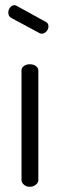

<svg xmlns="http://www.w3.org/2000/svg" viewBox="-20 -721 231 741"><path d="M128 -449V-26Q128 -16 118 -8Q108 0 95 0Q82 0 72.5 -8Q63 -16 63 -26V-449Q63 -459 72 -466Q81 -473 95 -473Q109 -473 118.5 -466Q128 -459 128 -449ZM131 -594 25 -651Q12 -657 12 -673Q12 -683 19 -692Q26 -701 36 -701Q40 -701 45 -698L156 -637Q167 -632 167 -619Q167 -608 159 -599.5Q151 -591 141 -591Q136 -591 131 -594Z"/></svg>

Font: Dosis
Style: Regular
Weight: 400
Designer: Edgar Tolentino, Pablo Impallari, Igino Marini
Foundry: Edgar Tolentino, Pablo Impallari, Igino Marini
Version: Version 1.007